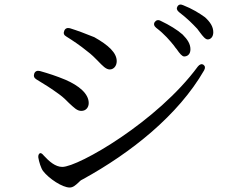

<svg xmlns="http://www.w3.org/2000/svg" viewBox="-20 -819 1040 857"><path d="M291 18C306 18 317 8 330 -4C336 -10 339 -14 350 -19C565 -137 776 -305 891 -505C897 -516 896 -524 888 -530C880 -535 871 -532 863 -522C683 -277 330 -74 258 -74C227 -74 199 -99 176 -124C168 -134 162 -137 158 -135C153 -132 150 -126 151 -116C154 -97 163 -68 172 -56C198 -22 258 18 291 18ZM142 -465C179 -443 210 -423 243 -399C265 -383 276 -371 288 -359C311 -338 324 -324 343 -324C364 -324 376 -340 376 -359C376 -401 332 -437 272 -463C231 -480 197 -491 158 -502C146 -505 137 -501 133 -491C129 -480 132 -471 142 -465ZM276 -656C305 -638 339 -615 367 -592C390 -575 404 -560 415 -549C438 -525 453 -509 470 -509C487 -509 501 -524 501 -546C501 -583 465 -617 401 -653C362 -669 324 -683 292 -693C280 -696 271 -692 267 -682C262 -671 265 -662 276 -656ZM677 -695C715 -666 738 -638 756 -616C762 -607 765 -604 769 -599C782 -580 793 -567 802 -567C816 -567 830 -576 830 -599C830 -622 818 -642 795 -665C771 -686 737 -707 697 -726C686 -732 677 -729 671 -721C665 -713 667 -703 677 -695ZM779 -765C818 -735 839 -713 858 -693C860 -691 862 -689 863 -687C866 -683 869 -679 872 -675C886 -656 897 -643 907 -643C920 -643 932 -654 932 -675C932 -700 918 -721 895 -742C870 -760 838 -780 797 -796C786 -801 777 -799 772 -790C767 -782 769 -773 779 -765Z"/></svg>

Font: 寒蝉锦书宋 Text
Style: Regular
Weight: 400
Designer: 寒蝉锦书宋{Warren} 思源宋体{Ryoko NISHIZUKA 西塚涼子 (kana & ideographs); Frank Grießhammer (Latin, Greek & Cyrillic); Wenlong ZHANG 
Foundry: Adobe & ChillType
Version: Version 2.000;Glyphs 3.1.1 (3135)